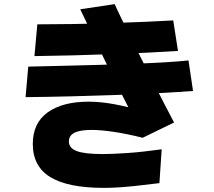

<svg xmlns="http://www.w3.org/2000/svg" viewBox="-20 -843 1040 931"><path d="M147 -571 161 -725Q241 -725 334 -726.5Q427 -728 519 -731Q611 -734 690 -737.5Q769 -741 820 -744L843 -596Q783 -592 700 -588Q617 -584 522.5 -580.5Q428 -577 331.5 -574.5Q235 -572 147 -571ZM104 -372 117 -520Q199 -522 287.5 -524Q376 -526 464 -528.5Q552 -531 633 -534Q714 -537 781 -541Q848 -545 894 -550L916 -402Q854 -397 761 -392Q668 -387 557 -383Q446 -379 329.5 -376Q213 -373 104 -372ZM483 68Q310 68 224.5 16Q139 -36 139 -145Q139 -246 211 -298Q283 -350 410 -350Q468 -350 535.5 -337.5Q603 -325 681 -301L640 -249Q598 -331 565 -396.5Q532 -462 502 -522.5Q472 -583 440.5 -649Q409 -715 369 -798L536 -823Q555 -781 584 -722Q613 -663 646.5 -596Q680 -529 713.5 -463Q747 -397 776 -341Q805 -285 824 -249L672 -175Q596 -194 532.5 -203.5Q469 -213 424 -213Q396 -213 375 -209.5Q354 -206 340.5 -199Q327 -192 320.5 -181.5Q314 -171 314 -157Q314 -125 352 -110.5Q390 -96 478 -96Q525 -96 598 -101Q671 -106 764 -119L753 45Q682 54 633 59Q584 64 549 66Q514 68 483 68Z"/></svg>

Font: Murecho Thin Black
Style: Regular
Weight: 900
Version: Version 1.010